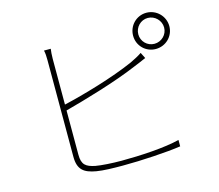

<svg xmlns="http://www.w3.org/2000/svg" viewBox="-110 -930 1219 1070"><g transform="rotate(-15 500.0 -395.5)"><path d="M744 -685C744 -726 777 -760 818 -760C859 -760 893 -726 893 -685C893 -644 859 -611 818 -611C777 -611 744 -644 744 -685ZM714 -685C714 -627 760 -581 818 -581C876 -581 923 -627 923 -685C923 -743 876 -790 818 -790C760 -790 714 -743 714 -685ZM252 -734H213C217 -717 218 -701 218 -676C218 -631 218 -198 218 -120C218 -44 253 -21 320 -9C360 -2 418 -1 472 -1C580 -1 729 -10 808 -22V-59C724 -37 579 -29 472 -29C418 -29 356 -33 323 -39C271 -50 248 -65 248 -124V-379C361 -409 550 -464 674 -517C701 -527 728 -540 747 -548L730 -582C713 -570 688 -557 663 -545C542 -491 361 -439 248 -413V-676C248 -703 250 -717 252 -734Z"/></g></svg>

Font: Harano Aji Gothic TW ExtraLight
Style: Regular
Weight: 250
Foundry: Masamichi Hosoda
Version: HaranoAjiGothicTW-ExtraLight version 20230610;ttx 4.39.4